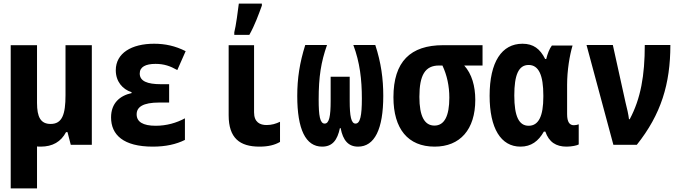

<svg xmlns="http://www.w3.org/2000/svg" viewBox="-20 -798 3750 1058"><path d="M204 10C270 10 316 -17 344 -70H352L370 0H486V-549H341V-274C341 -168 323 -115 259 -115C204 -115 184 -153 184 -231V-549H39V240H184V9C190 10 197 10 204 10Z M822 10C893 10 951 -3 999 -27V-146C953 -121 898 -105 838 -105C767 -105 733 -127 733 -168C733 -208 767 -233 858 -233H912V-334H867C791 -334 750 -351 750 -393C750 -429 782 -446 837 -446C884 -446 918 -434 957 -412L1003 -516C946 -545 890 -557 829 -557C705 -557 618 -505 618 -411C618 -349 655 -306 705 -290V-285C641 -271 592 -230 592 -151C592 -55 660 10 822 10Z M1271 -620V-606H1354C1384 -659 1405 -718 1423 -767V-778H1296C1292 -745 1280 -653 1271 -620ZM1410 10C1458 10 1494 1 1523 -16V-127C1500 -116 1477 -109 1449 -109C1413 -109 1380 -124 1380 -179V-549H1240V-163C1240 -37 1301 10 1410 10Z M1755 10C1812 10 1839 -26 1853 -92H1857C1870 -24 1900 10 1953 10C2044 10 2092 -86 2092 -270C2092 -363 2080 -453 2048 -550H1927C1963 -454 1974 -360 1974 -254C1974 -161 1965 -117 1939 -117C1915 -117 1907 -158 1907 -242V-375H1802V-242C1802 -157 1794 -117 1769 -117C1743 -117 1736 -161 1736 -249C1736 -376 1749 -456 1782 -550H1662C1631 -451 1618 -366 1618 -269C1618 -86 1664 10 1755 10Z M2375 10C2515 10 2599 -84 2599 -248C2599 -323 2580 -391 2538 -437H2639V-549H2422C2242 -549 2148 -459 2148 -262C2148 -88 2228 10 2375 10ZM2374 -106C2319 -106 2291 -158 2291 -264C2291 -385 2323 -437 2399 -437H2418C2443 -384 2456 -324 2456 -260C2456 -159 2429 -106 2374 -106Z M2848 10C2907 10 2947 -20 2977 -73H2985C3005 -15 3044 10 3102 10C3132 10 3161 3 3169 -2V-113C3162 -110 3151 -108 3142 -108C3119 -108 3105 -125 3105 -169V-331C3105 -410 3119 -494 3135 -547H3021C3008 -530 2997 -502 2990 -473H2984C2956 -529 2919 -557 2859 -557C2745 -557 2678 -457 2678 -270C2678 -91 2740 10 2848 10ZM2893 -105C2840 -105 2814 -156 2814 -272C2814 -384 2837 -440 2893 -440C2949 -440 2974 -383 2974 -272V-265C2974 -158 2948 -105 2893 -105Z M3360 0H3489C3623 -168 3674 -336 3674 -550H3533C3533 -383 3511 -255 3450 -141H3446C3443 -167 3435 -202 3427 -233L3357 -550H3212Z"/></svg>

Font: Noto Sans Mono Condensed ExtraBold
Style: Regular
Weight: 800
Width: 3
Designer: Monotype Design Team
Foundry: Monotype Imaging Inc.
Version: Version 2.014